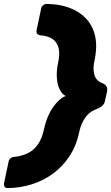

<svg xmlns="http://www.w3.org/2000/svg" viewBox="-74 -796 564 974"><path d="M167 -776Q226 -775 275.5 -757.5Q325 -740 360 -704.5Q395 -669 408 -615Q421 -561 405 -487Q397 -450 403.5 -421Q410 -392 436 -378L450 -372Q475 -359 469 -331L459 -287Q455 -259 423 -246L407 -239Q376 -226 356.5 -196.5Q337 -167 329 -131Q314 -57 278 -3Q242 51 192.5 86.5Q143 122 85.5 139.5Q28 157 -30 158H-36Q-46 158 -50.5 151.5Q-55 145 -54 136L-30 22Q-28 13 -20.5 7Q-13 1 -6 0H-2Q37 -4 67.5 -19Q98 -34 119 -64.5Q140 -95 150 -144Q164 -208 195 -252Q226 -296 259 -309Q241 -318 229 -341.5Q217 -365 214.5 -399.5Q212 -434 220 -474Q231 -523 223 -553Q215 -583 192 -598.5Q169 -614 130 -617L126 -618Q119 -619 114.5 -625Q110 -631 111 -640L135 -754Q137 -763 145 -769.5Q153 -776 162 -776Z"/></svg>

Font: Rubik ExtraBold
Style: Italic
Weight: 800
Italic angle: -12°
Designer: Hubert and Fischer
Foundry: Hubert and Fischer
Version: Version 2.300;gftools[0.9.30]